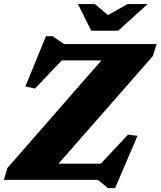

<svg xmlns="http://www.w3.org/2000/svg" viewBox="-26 -904 808 965"><path d="M761 -682.5 742.5 -622.5 234 -42.5 124.5 -81.5H480.5L617 -227L665 -221.5L552.5 41.5H516.5L466 0H-6.5L11 -59.5L518 -639.5L649.5 -600.5H284.5L150 -459L101.5 -469.5L205 -722H238L296.5 -682.5ZM716 -883.5 567.5 -749.5H432.5L366 -883.5H451L529.5 -817H496.5L615.5 -883.5Z"/></svg>

Font: Newsreader ExtraBold
Style: Italic
Weight: 800
Italic angle: -17°
Designer: Hugues Gentile
Foundry: Production Type
Version: Version 1.003